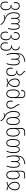

<svg xmlns="http://www.w3.org/2000/svg" viewBox="3388 -4198 1060 7876"><g transform="rotate(90 3918.0 -260.0)"><path d="M219 250C334 250 400 169 400 23C400 -102 347 -167 270 -182V-185C343 -204 386 -271 386 -363C386 -476 321 -539 228 -539C130 -539 66 -478 66 -373C66 -345 71 -319 78 -299H114C109 -317 104 -342 104 -372C104 -464 157 -505 227 -505C301 -505 348 -453 348 -362C348 -261 297 -200 218 -200H182V-165H214C298 -165 361 -112 361 22C361 143 315 216 219 216C129 216 82 151 82 52C82 5 91 -31 100 -53H64C55 -33 44 6 44 53C44 159 98 250 219 250Z M973 250 1005 236C959 141 871 90 769 55C646 13 521 -77 521 -293C521 -425 551 -505 624 -505C691 -505 713 -446 713 -336V-188H750V-336C750 -447 775 -505 843 -505C911 -505 935 -446 935 -336V-188H972V-336C972 -447 995 -505 1062 -505C1134 -505 1164 -425 1164 -287C1164 -204 1154 -137 1128 -68L1161 -57C1190 -129 1203 -197 1203 -287C1203 -449 1156 -539 1066 -539C1002 -539 965 -499 954 -439H952C941 -499 906 -539 843 -539C780 -539 744 -499 733 -439H731C720 -499 683 -539 620 -539C529 -539 483 -449 483 -293C483 -90 596 22 721 63V65C674 63 621 78 587 97L600 124C634 105 683 90 734 90C815 90 929 156 973 250Z M1451 250C1566 250 1632 169 1632 23C1632 -102 1579 -167 1502 -182V-185C1575 -204 1618 -271 1618 -363C1618 -476 1553 -539 1460 -539C1362 -539 1298 -478 1298 -373C1298 -345 1303 -319 1310 -299H1346C1341 -317 1336 -342 1336 -372C1336 -464 1389 -505 1459 -505C1533 -505 1580 -453 1580 -362C1580 -261 1529 -200 1450 -200H1414V-165H1446C1530 -165 1593 -112 1593 22C1593 143 1547 216 1451 216C1361 216 1314 151 1314 52C1314 5 1323 -31 1332 -53H1296C1287 -33 1276 6 1276 53C1276 159 1330 250 1451 250Z M1887 250C2001 250 2061 169 2061 17C2061 -120 2008 -187 1931 -202V-205C2004 -224 2047 -286 2047 -367C2047 -475 1976 -539 1892 -539V-505C1955 -505 2009 -455 2009 -365C2009 -282 1956 -220 1879 -220H1843V-185H1875C1959 -185 2022 -128 2022 17C2022 143 1979 216 1887 216C1803 216 1753 152 1753 52C1753 5 1762 -32 1770 -53H1735C1726 -33 1715 6 1715 53C1715 160 1772 250 1887 250Z M2210 0H2247C2211 -93 2192 -175 2192 -287C2192 -425 2222 -505 2298 -505C2367 -505 2389 -446 2389 -336V-188H2426V-336C2426 -447 2448 -505 2518 -505C2594 -505 2623 -427 2623 -287C2623 -178 2606 -92 2569 0H2605C2641 -94 2662 -174 2662 -287C2662 -440 2618 -539 2521 -539C2456 -539 2420 -499 2409 -439H2407C2396 -499 2359 -539 2297 -539C2256 -539 2214 -522 2190 -452H2188C2207 -577 2242 -638 2308 -677C2352 -703 2435 -722 2518 -736L2512 -770C2417 -754 2336 -733 2288 -703C2180 -640 2154 -506 2154 -335V-288C2154 -171 2173 -92 2210 0Z M2927 10C3036 10 3101 -66 3101 -213C3101 -340 3034 -407 2963 -419V-421C3034 -434 3077 -471 3077 -534C3077 -599 3040 -634 3003 -663C2966 -692 2933 -717 2933 -761H2895C2895 -703 2935 -674 2975 -643C3009 -617 3039 -587 3039 -533C3039 -468 2981 -438 2911 -438H2874V-403H2907C2991 -403 3062 -344 3062 -214C3062 -93 3017 -24 2927 -24C2847 -24 2793 -68 2793 -168C2793 -201 2798 -228 2803 -251H2767C2760 -226 2755 -199 2755 -167C2755 -53 2820 10 2927 10Z M3202 0C3263 0 3322 -19 3374 -54C3426 -19 3486 0 3546 0V-34C3499 -34 3450 -47 3404 -72V-74C3491 -133 3551 -231 3551 -341C3551 -452 3492 -539 3374 -539C3256 -539 3199 -452 3199 -341C3199 -231 3257 -133 3344 -74V-72C3298 -47 3250 -34 3202 -34ZM3374 -88C3295 -145 3237 -237 3237 -341C3237 -429 3280 -505 3374 -505C3469 -505 3513 -429 3513 -341C3513 -237 3454 -145 3374 -88Z M3826 10C3935 10 4003 -74 4003 -257V-601C4003 -718 3924 -770 3837 -770C3749 -770 3675 -721 3675 -638C3675 -622 3677 -609 3682 -596H3718C3715 -608 3713 -620 3713 -634C3713 -707 3771 -737 3837 -737C3913 -737 3965 -691 3965 -598V-509C3965 -485 3966 -455 3968 -428H3965C3948 -484 3899 -535 3820 -535C3713 -535 3648 -439 3648 -261C3648 -104 3703 10 3826 10ZM3826 -24C3735 -24 3686 -112 3686 -261C3686 -417 3736 -501 3824 -501C3916 -501 3965 -424 3965 -298V-256C3965 -108 3917 -24 3826 -24Z M4272 10C4365 10 4437 -51 4437 -172C4437 -269 4394 -322 4353 -375C4320 -418 4290 -463 4290 -529H4253C4253 -444 4291 -396 4329 -347C4364 -300 4398 -253 4398 -175C4398 -77 4351 -24 4271 -24C4199 -24 4146 -65 4146 -168C4146 -201 4151 -228 4156 -251H4120C4113 -226 4108 -199 4108 -167C4108 -50 4172 10 4272 10Z M4923 250 4955 236C4921 148 4854 106 4773 64C4663 8 4572 -79 4572 -283C4572 -427 4601 -505 4682 -505C4758 -505 4782 -441 4782 -323V-265C4782 -91 4836 8 4946 8C5054 8 5111 -90 5111 -266C5111 -442 5057 -539 4946 -539C4875 -539 4821 -493 4806 -398H4804C4799 -493 4750 -539 4680 -539C4577 -539 4534 -445 4534 -283C4534 -113 4600 13 4736 75V77C4685 75 4644 84 4610 99L4623 126C4657 110 4694 102 4734 102C4810 102 4892 169 4923 250ZM4946 -26C4859 -26 4820 -110 4820 -266C4820 -419 4859 -505 4946 -505C5035 -505 5072 -419 5072 -266C5072 -110 5033 -26 4946 -26Z M5405 10C5528 10 5584 -104 5584 -261C5584 -443 5519 -539 5411 -539C5333 -539 5284 -487 5266 -431H5264C5265 -458 5266 -489 5266 -513V-599C5266 -685 5310 -726 5393 -726H5548V-760H5391C5290 -760 5229 -708 5229 -600V-257C5229 -74 5296 10 5405 10ZM5405 -24C5314 -24 5266 -108 5266 -256V-297C5266 -427 5315 -505 5407 -505C5495 -505 5545 -420 5545 -261C5545 -112 5497 -24 5405 -24Z M5847 10C5956 10 6010 -89 6010 -265V-323C6010 -441 6034 -505 6110 -505C6191 -505 6220 -427 6220 -286C6220 -178 6203 -92 6166 0H6203C6239 -94 6259 -174 6259 -286C6259 -440 6216 -539 6113 -539C6042 -539 5994 -493 5989 -398H5986C5971 -494 5917 -539 5846 -539C5736 -539 5682 -442 5682 -266C5682 -88 5738 10 5847 10ZM5847 -24C5759 -24 5720 -108 5720 -266C5720 -419 5757 -505 5846 -505C5934 -505 5972 -419 5972 -266C5972 -108 5933 -24 5847 -24Z M6412 0H6449C6413 -93 6394 -175 6394 -287C6394 -425 6424 -505 6500 -505C6569 -505 6591 -446 6591 -336V-188H6628V-336C6628 -447 6650 -505 6720 -505C6796 -505 6825 -427 6825 -287C6825 -178 6808 -92 6771 0H6807C6843 -94 6864 -174 6864 -287C6864 -440 6820 -539 6723 -539C6658 -539 6622 -499 6611 -439H6609C6598 -499 6561 -539 6499 -539C6458 -539 6416 -522 6392 -452H6390C6409 -577 6444 -638 6510 -677C6554 -703 6637 -722 6720 -736L6714 -770C6619 -754 6538 -733 6490 -703C6382 -640 6356 -506 6356 -335V-288C6356 -171 6375 -92 6412 0Z M7159 10C7282 10 7338 -104 7338 -261C7338 -443 7273 -539 7165 -539C7087 -539 7038 -487 7020 -431H7018C7019 -458 7020 -489 7020 -513V-599C7020 -685 7064 -726 7147 -726H7302V-760H7145C7044 -760 6983 -708 6983 -600V-257C6983 -74 7050 10 7159 10ZM7159 -24C7068 -24 7020 -108 7020 -256V-297C7020 -427 7069 -505 7161 -505C7249 -505 7299 -420 7299 -261C7299 -112 7251 -24 7159 -24Z M7439 0C7500 0 7559 -19 7611 -54C7663 -19 7723 0 7783 0V-34C7736 -34 7687 -47 7641 -72V-74C7728 -133 7788 -231 7788 -341C7788 -452 7729 -539 7611 -539C7493 -539 7436 -452 7436 -341C7436 -231 7494 -133 7581 -74V-72C7535 -47 7487 -34 7439 -34ZM7611 -88C7532 -145 7474 -237 7474 -341C7474 -429 7517 -505 7611 -505C7706 -505 7750 -429 7750 -341C7750 -237 7691 -145 7611 -88Z"/></g></svg>

Font: Noto Sans Georgian Condensed ExtraLight
Style: Regular
Weight: 200
Width: 3
Designer: Monotype Design Team, Akaki Razmadze
Foundry: Google LLC
Version: Version 2.005